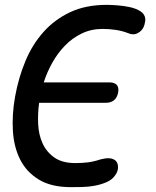

<svg xmlns="http://www.w3.org/2000/svg" viewBox="-20 -760 640 790"><path d="M42 -362Q56 -440 84.5 -508.5Q113 -577 159 -628.5Q205 -680 269 -710Q333 -740 419 -740Q437 -740 463.5 -738Q490 -736 515 -730.5Q540 -725 558 -713.5Q576 -702 578 -682Q578 -678 577.5 -674Q577 -670 576 -666Q574 -652 566 -640.5Q558 -629 545 -623Q539 -620 535.5 -619.5Q532 -619 528 -619Q522 -619 516 -620.5Q510 -622 506 -624Q483 -633 456 -637Q429 -641 402 -641Q355 -641 316 -622Q277 -603 247 -572Q217 -541 195 -501.5Q173 -462 160 -421H430Q451 -421 460.5 -410.5Q470 -400 466 -379Q462 -358 449 -347.5Q436 -337 415 -337H141Q135 -294 137 -250Q139 -206 155 -170.5Q171 -135 203.5 -112Q236 -89 290 -89Q318 -89 342 -92Q366 -95 393 -104Q402 -106 409.5 -107.5Q417 -109 426 -109Q431 -109 436.5 -108Q442 -107 446 -105Q458 -100 462.5 -89Q467 -78 465 -64Q464 -58 461.5 -52Q459 -46 454 -39Q442 -21 419.5 -11Q397 -1 370.5 4Q344 9 317.5 9.5Q291 10 271 10Q191 10 140 -21Q89 -52 63 -103.5Q37 -155 33 -222Q29 -289 42 -362Z"/></svg>

Font: Maple Mono NL Medium
Style: Italic
Weight: 500
Italic angle: -10°
Monospace: yes
Designer: subframe7536
Version: Version 7.000